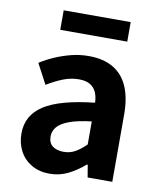

<svg xmlns="http://www.w3.org/2000/svg" viewBox="-87 -838 764 920"><g transform="rotate(10 295.5 -377.5)"><path d="M216 14Q167 14 129.5 -7.5Q92 -29 71.5 -67Q51 -105 51 -153Q51 -242 128 -291.5Q205 -341 373 -359Q372 -387 363 -408.5Q354 -430 333.5 -443Q313 -456 278 -456Q239 -456 201 -441Q163 -426 124 -402L72 -500Q105 -521 142 -537Q179 -553 220 -563.5Q261 -574 305 -574Q376 -574 424 -546Q472 -518 496 -463Q520 -408 520 -327V0H400L390 -60H385Q349 -28 307 -7Q265 14 216 14ZM265 -101Q296 -101 321.5 -115.5Q347 -130 373 -156V-268Q305 -260 265 -245Q225 -230 208 -209.5Q191 -189 191 -164Q191 -131 211.5 -116Q232 -101 265 -101ZM148 -674V-769H474V-674Z"/></g></svg>

Font: Noto Sans SC
Style: Bold
Weight: 700
Designer: Ryoko NISHIZUKA  (kana, bopomofo & ideographs); Paul D. Hunt (Latin, Greek & Cyrillic); Sandoll Communications , Soo-you
Foundry: Adobe
Version: Version 2.004-H2;hotconv 1.0.118;makeotfexe 2.5.65603